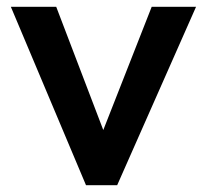

<svg xmlns="http://www.w3.org/2000/svg" viewBox="-20 -547 610 567"><path d="M234 0 12 -527H146L285 -163L428 -527H559L326 0Z"/></svg>

Font: Our Lexend Medium
Style: Regular
Weight: 500
Designer: Bonnie Shaver-Troup, Thomas Jockin
Foundry: Lexend
Version: Version 1.007